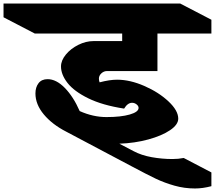

<svg xmlns="http://www.w3.org/2000/svg" viewBox="-175 -806 1219 1089"><path d="M386 -360Q386 -348 390 -339Q447 -354 489 -354Q562 -354 643.5 -318.5Q725 -283 780.5 -231Q836 -179 836 -133Q836 -99 789.5 -67.5Q743 -36 666 -15Q589 6 502 9L582 51Q627 75 685.5 85.5Q744 96 803 96Q837 96 867 90L1024 172V250Q975 263 931 263Q871 263 814.5 247Q758 231 709.5 208Q661 185 573 138L201 -59Q121 -100 73.5 -157Q26 -214 26 -276Q26 -311 43.5 -334Q61 -357 95 -357Q144 -357 192.5 -307.5Q241 -258 277 -176Q353 -142 429 -142Q511 -142 561 -156.5Q611 -171 611 -194Q611 -205 599.5 -214Q588 -223 574 -223Q549 -223 529 -190Q406 -209 325.5 -248.5Q245 -288 208 -335.5Q171 -383 171 -429Q171 -463 198.5 -496.5Q226 -530 269 -551.5Q312 -573 356 -573H518V-616H22L-155 -708V-786H847L1024 -694V-616H718V-403H432Q414 -403 400 -390Q386 -377 386 -360Z"/></svg>

Font: Inknut Antiqua Black
Style: Regular
Weight: 900
Designer: Claus Eggers Sørensen
Foundry: Claus Eggers Sørensen
Version: Version 1.003; ttfautohint (v1.8.2) -l 8 -r 50 -G 200 -x 14 